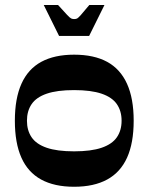

<svg xmlns="http://www.w3.org/2000/svg" viewBox="-20 -717 579 748"><path d="M268.7 10.6Q191.7 10.6 140.1 -17.7Q88.6 -46 63.3 -103Q37.9 -160 37.9 -246.7Q37.9 -333.4 63.6 -390.7Q89.3 -448.1 140.8 -476.1Q192.3 -504 268.7 -504Q346 -504 397.4 -476.1Q448.8 -448.1 474.8 -390.7Q500.8 -333.4 500.8 -246.7Q500.8 -160 475.1 -103Q449.4 -46 397.7 -17.7Q346 10.6 268.7 10.6ZM268.7 -127.4Q335 -127.4 375.9 -141.4Q416.7 -155.3 435.2 -182.1Q453.7 -208.8 453.7 -246.7Q453.7 -284.6 435.2 -311.3Q416.7 -338.1 375.9 -352Q335 -366 268.7 -366Q202.3 -366 161.9 -352Q121.4 -338.1 103.2 -311.3Q85 -284.6 85 -246.7Q85 -208.8 103.2 -182.1Q121.4 -155.3 161.9 -141.4Q202.3 -127.4 268.7 -127.4ZM210.2 -576.9 150.5 -697.4H206.3Q231 -670 241.7 -658.7Q252.3 -647.4 257.4 -645Q262.4 -642.7 268.7 -642.7Q276 -642.7 280.5 -645Q285 -647.4 295.1 -658.7Q305.1 -670 327.8 -697.4H386.9L327.2 -576.9Z"/></svg>

Font: Ojuju ExtraLight
Style: Regular
Weight: 200
Designer: Chisaokwu Joboson, Mirko Velimirovic
Foundry: Udi Foundry
Version: Version 1.000